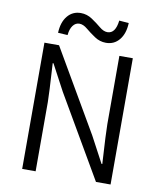

<svg xmlns="http://www.w3.org/2000/svg" viewBox="-91 -912 826 984"><g transform="rotate(10 322.0 -419.5)"><path d="M402 -711Q370 -711 342.5 -729.5Q315 -748 293.5 -766Q272 -784 252 -784Q232 -784 218.5 -766Q205 -748 202 -716L152 -719Q154 -774 180.5 -806.5Q207 -839 250 -839Q282 -839 309.5 -820.5Q337 -802 358.5 -784Q380 -766 400 -766Q442 -766 450 -835L500 -831Q498 -776 471.5 -743.5Q445 -711 402 -711ZM92 0V-657H168L416 -231L488 -96H492Q482 -261 482 -301V-657H552V0H476L228 -426L156 -561H152Q162 -396 162 -360V0Z"/></g></svg>

Font: Assistant
Style: Regular
Weight: 400
Designer: Hebrew By Ben Nathan, Latin by Paul Hunt
Version: Version 2.001;PS 002.001;hotconv 1.0.88;makeotf.lib2.5.64775